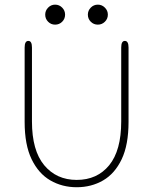

<svg xmlns="http://www.w3.org/2000/svg" viewBox="-20 -795 659 826"><path d="M310 10.5Q247.5 10.5 196.8 -18.8Q146 -48 116 -110Q86 -172 86 -270.5V-590.5Q86 -619 102 -619Q117.5 -619 117.5 -590.5V-272.5Q117.5 -147.5 170.2 -84.2Q223 -21 310 -21Q398 -21 449.8 -84.2Q501.5 -147.5 501.5 -272.5V-590.5Q501.5 -619 517 -619Q533 -619 533 -590.5V-270.5Q533 -172 503.5 -110Q474 -48 423.5 -18.8Q373 10.5 310 10.5ZM217 -689Q199.5 -689 187 -701.5Q174.5 -714 174.5 -732Q174.5 -749.5 187 -762.2Q199.5 -775 217 -775Q235 -775 247.5 -762.2Q260 -749.5 260 -732Q260 -714 247.5 -701.5Q235 -689 217 -689ZM401 -689Q383 -689 370.5 -701.5Q358 -714 358 -732Q358 -749.5 370.5 -762.2Q383 -775 401 -775Q418.5 -775 431.2 -762.2Q444 -749.5 444 -732Q444 -714 431.2 -701.5Q418.5 -689 401 -689Z"/></svg>

Font: Sono Monospace ExtraLight
Style: Regular
Weight: 250
Version: Version 2.112